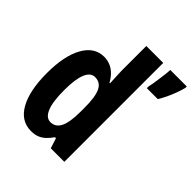

<svg xmlns="http://www.w3.org/2000/svg" viewBox="-209 -896 1043 1043"><g transform="rotate(45 312.5 -375.0)"><path d="M198 10Q120 10 78 -65Q36 -140 36 -274Q36 -407 78 -482Q120 -557 194 -557Q219 -557 241 -548Q263 -539 281 -521.5Q299 -504 314 -477H318Q317 -509 315.5 -531.5Q314 -554 314 -570V-760H444V0H340L321 -59H314Q298 -36 281 -20.5Q264 -5 244 2.5Q224 10 198 10ZM238 -99Q277 -99 295.5 -137Q314 -175 314 -257V-288Q314 -369 296 -406.5Q278 -444 237 -444Q203 -444 185.5 -401.5Q168 -359 168 -275Q168 -187 186 -143Q204 -99 238 -99ZM625 -749Q619 -725 609 -698Q599 -671 587 -646Q575 -621 562 -600H478V-613Q481 -624 484 -643Q487 -662 490 -684Q493 -706 495.5 -726Q498 -746 498 -760H625Z"/></g></svg>

Font: Noto Sans Khmer ExtraCondensed
Style: Bold
Weight: 700
Width: 2
Designer: Danh Hong and the Monotype Design Team
Foundry: Monotype Imaging Inc.
Version: Version 2.004